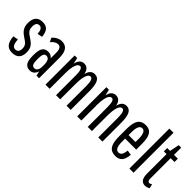

<svg xmlns="http://www.w3.org/2000/svg" viewBox="103 -1619 2513 2513"><g transform="rotate(45 1359.5 -362.5)"><path d="M179 15Q115 15 82 -25Q49 -65 42 -150L113 -163Q117 -102 132.5 -74Q148 -46 179 -46Q241 -46 241 -121Q241 -178 199 -208L130 -257Q92 -284 72.5 -320Q53 -356 53 -408Q53 -555 184 -555Q245 -555 275.5 -520.5Q306 -486 313 -411L244 -397Q238 -494 183 -494Q126 -494 126 -415Q126 -380 136 -358.5Q146 -337 168 -320L234 -274Q278 -244 296.5 -209.5Q315 -175 315 -125Q315 15 179 15Z M511 15Q453 15 427 -23.5Q401 -62 401 -149V-167Q401 -254 427 -292.5Q453 -331 511 -331Q562 -331 591 -291V-396Q591 -492 531 -492Q507 -492 481.5 -476.5Q456 -461 434 -433L407 -489Q432 -519 468 -537Q504 -555 538 -555Q668 -555 668 -379V0H621L605 -65Q595 -28 570 -6.5Q545 15 511 15ZM527 -48Q591 -48 591 -145V-172Q591 -277 527 -277Q477 -277 477 -182V-143Q477 -48 527 -48Z M787 0V-540H834L854 -455Q874 -555 953 -555Q1029 -555 1049 -457Q1070 -555 1148 -555Q1204 -555 1229 -504Q1254 -453 1254 -341V0H1177V-368Q1177 -493 1130 -493Q1096 -493 1077.5 -438Q1059 -383 1059 -279V0H982V-368Q982 -493 936 -493Q902 -493 883 -438Q864 -383 864 -279V0Z M1374 0V-540H1421L1441 -455Q1461 -555 1540 -555Q1616 -555 1636 -457Q1657 -555 1735 -555Q1791 -555 1816 -504Q1841 -453 1841 -341V0H1764V-368Q1764 -493 1717 -493Q1683 -493 1664.5 -438Q1646 -383 1646 -279V0H1569V-368Q1569 -493 1523 -493Q1489 -493 1470 -438Q1451 -383 1451 -279V0Z M2091 15Q2016 15 1981.5 -35.5Q1947 -86 1947 -195V-345Q1947 -454 1981.5 -504.5Q2016 -555 2091 -555Q2163 -555 2195.5 -505.5Q2228 -456 2228 -345V-238H2023V-181Q2023 -47 2087 -47Q2119 -47 2135.5 -71Q2152 -95 2159 -151L2226 -140Q2219 -59 2187 -22Q2155 15 2091 15ZM2023 -302H2151V-359Q2151 -493 2088 -493Q2023 -493 2023 -359Z M2340 0V-740H2417V0Z M2640 15Q2550 15 2550 -118V-478H2500V-540H2553L2580 -673H2626V-540H2697V-478H2626V-102Q2626 -77 2634 -63Q2642 -49 2655 -49Q2675 -49 2695 -65L2710 -6Q2677 15 2640 15Z"/></g></svg>

Font: Pathway Gothic One
Style: Regular
Weight: 400
Version: Version 1.003; ttfautohint (v1.8.4.7-5d5b);gftools[0.9.26]